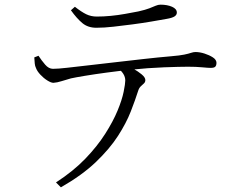

<svg xmlns="http://www.w3.org/2000/svg" viewBox="-20 -752 1040 823"><path d="M220 30Q294 -18 345.5 -71.5Q397 -125 431 -178.5Q465 -232 484 -278Q503 -324 510 -358.5Q517 -393 517 -407Q517 -422 508.5 -435.5Q500 -449 479 -467L517 -476Q532 -468 552 -457Q572 -446 587.5 -433Q603 -420 603 -409Q603 -400 597 -394.5Q591 -389 583.5 -382Q576 -375 572 -362Q560 -324 540.5 -274Q521 -224 485.5 -169Q450 -114 391 -57.5Q332 -1 241 51ZM209 -397Q199 -397 183 -407Q167 -417 153 -432Q139 -447 134 -461Q130 -469 129 -479.5Q128 -490 127 -506L145 -513Q158 -493 173.5 -475Q189 -457 207 -457Q228 -457 267.5 -461.5Q307 -466 359.5 -472Q412 -478 472.5 -485Q533 -492 595 -499Q657 -506 715 -511Q751 -514 770 -518Q789 -522 799 -525.5Q809 -529 818 -529Q836 -529 856.5 -522.5Q877 -516 892.5 -506Q908 -496 908 -482Q908 -473 903.5 -467Q899 -461 883 -461Q872 -461 846.5 -463.5Q821 -466 786 -466Q751 -466 683.5 -463.5Q616 -461 539 -453Q491 -448 438.5 -441Q386 -434 344 -427Q302 -420 284 -416Q262 -410 243.5 -404Q225 -398 209 -397ZM393 -633Q357 -633 333 -653Q309 -673 284 -708L301 -723Q329 -701 349.5 -691Q370 -681 395 -681Q424 -681 455 -684Q486 -687 516.5 -692.5Q547 -698 573 -703Q604 -710 620.5 -716.5Q637 -723 647.5 -727.5Q658 -732 668 -732Q697 -732 717.5 -723Q738 -714 738 -698Q738 -688 728 -681.5Q718 -675 694 -671Q666 -666 628 -659.5Q590 -653 548 -647.5Q506 -642 466 -637.5Q426 -633 393 -633Z"/></svg>

Font: Noto Serif JP ExtraLight Light
Style: Regular
Weight: 300
Version: Version 2.003-H1;hotconv 1.1.1;makeotfexe 2.6.0